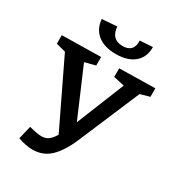

<svg xmlns="http://www.w3.org/2000/svg" viewBox="-216 -1054 1115 1208"><g transform="rotate(30 341.5 -450.0)"><path d="M681 -702V-640L613 -621L425 -178Q382 -78 330 -29.5Q278 19 204 19Q156 19 97 -2L120 -98Q182 -82 209 -82Q240 -82 260.5 -97Q281 -112 300 -145L73 -617L4 -635V-697L287 -702V-640L210 -620L360 -270L500 -617L421 -635V-697ZM171 -911 279 -919Q286 -829 369 -829Q449 -829 446 -913L538 -919Q539 -846 491 -805Q443 -764 357 -764Q273 -764 224.5 -803Q176 -842 171 -911Z"/></g></svg>

Font: Bitter Pro SemiBold
Style: Regular
Weight: 600
Designer: Sol Matas, and Bitter project Authors
Foundry: Sol Matas
Version: Version 1.010